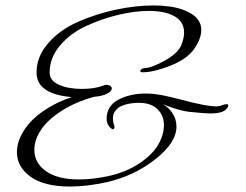

<svg xmlns="http://www.w3.org/2000/svg" viewBox="-20 -653 902 704"><path d="M489 -276Q474 -276 460.5 -274Q447 -272 434.5 -268Q422 -264 413.5 -257.5Q405 -251 399.5 -241.5Q394 -232 394 -220Q394 -214 395 -207Q396 -200 399 -193Q400 -189 400 -186Q399 -180 395 -179Q391 -179 385.5 -183.5Q380 -188 375.5 -197Q371 -206 371 -217Q371 -265 414 -287.5Q457 -310 514 -310Q543 -310 574 -304Q605 -298 646.5 -287Q688 -276 704 -273Q708 -272 711.5 -271.5Q715 -271 720.5 -269.5Q726 -268 730.5 -267.5Q735 -267 740.5 -266Q746 -265 751 -264.5Q756 -264 761.5 -263.5Q767 -263 771 -263Q779 -263 784.5 -264Q790 -265 794 -267Q804 -271 810 -271Q814 -271 815.5 -270Q817 -269 817 -266Q817 -261 810 -253Q796 -237 750 -237Q732 -237 673 -243Q656 -245 636.5 -250.5Q617 -256 599.5 -262.5Q582 -269 576 -271Q597 -261 612 -238.5Q627 -216 627 -189Q627 -130 549.5 -69Q472 -8 371 15Q298 31 237 31Q142 31 92 -5Q42 -41 42 -95Q42 -123 55 -151.5Q68 -180 92.5 -206.5Q117 -233 156 -257Q195 -281 243 -297Q114 -308 114 -387Q114 -446 157 -495Q200 -544 266 -573Q332 -602 404.5 -617.5Q477 -633 543 -633Q573 -633 599.5 -629.5Q626 -626 647.5 -618.5Q669 -611 685 -600.5Q701 -590 709.5 -575.5Q718 -561 718 -543Q718 -512 693 -475Q666 -436 604.5 -412Q543 -388 503 -388Q495 -388 494 -393Q497 -401 507 -403Q534 -403 583 -430Q632 -457 645 -488Q650 -501 652.5 -512Q655 -523 655 -534Q655 -573 620.5 -593Q586 -613 526 -613Q474 -613 413.5 -598.5Q353 -584 295.5 -557.5Q238 -531 200 -486Q162 -441 162 -387Q162 -357 196.5 -342Q231 -327 280 -327Q327 -327 358 -339Q365 -342 372 -342Q375 -342 378 -341Q381 -340 383 -339Q385 -338 386.5 -336.5Q388 -335 389 -333Q390 -331 390 -329Q390 -319 373.5 -310Q357 -301 325 -298Q256 -279 205 -246Q154 -213 130 -176.5Q106 -140 106 -103Q106 -56 148.5 -25.5Q191 5 270 5Q318 5 376 -7Q441 -21 489.5 -53Q538 -85 559.5 -121.5Q581 -158 581 -194Q581 -230 557 -253Q533 -276 489 -276Z"/></svg>

Font: Bilbo Swash Caps
Style: Regular
Weight: 400
Designer: Robert E. Leuschke
Foundry: Robert E. Leuschke
Version: Version 1.003